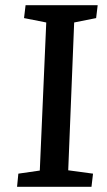

<svg xmlns="http://www.w3.org/2000/svg" viewBox="-20 -723 413 743"><path d="M159 -636 73 -653 79 -703H358L352 -653L267 -636L244 -64L340 -51L334 0H46L51 -51L134 -63Z"/></svg>

Font: Literata 18pt Medium
Style: Italic
Weight: 500
Italic angle: -2°
Designer: Latin by Veronika Burian and Jose Scaglione. Greek by Irene Vlachou. Cyrillic by Vera Evstafieva
Foundry: TypeTogether
Version: Version 3.103;gftools[0.9.29]